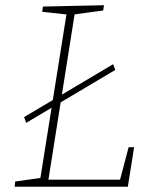

<svg xmlns="http://www.w3.org/2000/svg" viewBox="-20 -713 581 733"><path d="M72 -266 412 -468 420 -446 80 -244ZM471 -151H492L468 0H36L38 -20L143 -35L133 -26L235 -666L241 -657L141 -668L144 -688L377 -693L374 -673L257 -657L266 -666L163 -15L157 -27H446L436 -18Z"/></svg>

Font: Bitter Thin ExtraLight
Style: Italic
Weight: 250
Italic angle: -9°
Version: Version 2.002